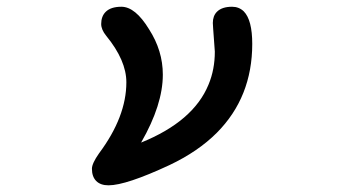

<svg xmlns="http://www.w3.org/2000/svg" viewBox="-20 -516 1040 566"><path d="M251 -18.6Q251 -34.2 272 -64Q352.5 -171.9 352.5 -273.4Q352.5 -337.9 293 -410.6Q278.3 -428.7 278.3 -445.3Q278.3 -467.8 291.5 -481Q306.6 -496.1 337.9 -496.1Q378.9 -496.1 419.4 -429.7Q460 -366.7 460 -295.9Q460 -207.5 396.5 -96.7L396 -95.7Q550.3 -158.2 594.7 -266.6Q613.3 -311 613.3 -363.8L608.4 -431.2L607.4 -448.2Q607.4 -469.2 619.6 -481.4Q634.3 -496.1 664.1 -496.1Q684.6 -496.1 698.7 -482.4Q723.6 -457 723.6 -386.7Q723.6 -229.5 619.1 -124.5Q564 -69.3 479.5 -29.3Q351.6 30.3 299.8 30.3Q276.4 30.3 263.7 17.6Q251 4.9 251 -18.6Z"/></svg>

Font: YuPearl-SemiBold
Style: SemiBold
Weight: 600
Designer: Max Yao
Foundry: Max-Everyday
Version: Version 1.011; ttfautohint (v1.8.3)